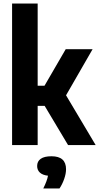

<svg xmlns="http://www.w3.org/2000/svg" viewBox="-20 -828 566 1096"><path d="M368.5 0 235 -223.5H195V0H49V-808H195V-338.5H234L355 -547H508.5L357 -284L526 0ZM357 138Q357 163.5 346.2 194Q335.5 224.5 319.5 248H227Q249 203.5 254 175Q223 171.5 207.5 157Q192 142.5 192 119.5Q192 93 212.5 78.5Q233 64 274 64Q357 64 357 138Z"/></svg>

Font: Encode Sans Condensed
Style: Bold
Weight: 700
Width: 3
Designer: Multiple Designers
Foundry: Impallari Type
Version: Version 2.000